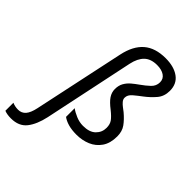

<svg xmlns="http://www.w3.org/2000/svg" viewBox="-405 -897 1269 1269"><g transform="rotate(45 229.5 -262.5)"><path d="M-64 240Q-100 240 -125 230V155Q-100 166 -71 166Q-39 166 -18.5 143Q2 120 13 68L149 -570Q170 -668 226 -716.5Q282 -765 379 -765Q457 -765 504 -731Q551 -697 551 -632Q551 -580 521 -545Q491 -510 454 -482Q423 -459 397 -437Q371 -415 371 -388Q371 -373 382.5 -359.5Q394 -346 409 -335Q424 -324 434 -316Q472 -284 495 -252Q518 -220 518 -173Q518 -109 490 -68.5Q462 -28 417 -9Q372 10 319 10Q274 10 241 0.5Q208 -9 187 -25V-106Q208 -90 241 -76Q274 -62 308 -62Q368 -62 398 -91.5Q428 -121 428 -163Q428 -196 413 -217Q398 -238 363 -266Q321 -298 303 -325Q285 -352 285 -383Q285 -417 299 -441.5Q313 -466 335 -484.5Q357 -503 380 -519Q413 -542 439 -566.5Q465 -591 465 -626Q465 -658 439 -675.5Q413 -693 371 -693Q313 -693 281 -662Q249 -631 236 -570L103 62Q85 145 47.5 192.5Q10 240 -64 240Z"/></g></svg>

Font: Noto Sans
Style: Italic
Weight: 400
Italic angle: -12°
Designer: Monotype Design Team
Foundry: Monotype Imaging Inc.
Version: Version 2.013; ttfautohint (v1.8.4.7-5d5b)